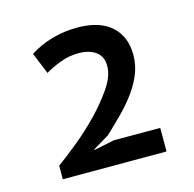

<svg xmlns="http://www.w3.org/2000/svg" viewBox="-72 -881 581 574"><g transform="rotate(-15 218.0 -593.5)"><path d="M355 -685Q355 -655 344.5 -628Q334 -601 315.5 -575Q297 -549 272 -523.5Q247 -498 219 -472L169 -442V-440L232 -453H376V-380H55V-422Q80 -440 117 -470Q154 -500 188 -535Q222 -570 246.5 -606Q271 -642 271 -673Q271 -703 250.5 -717.5Q230 -732 198 -732Q168 -732 140.5 -721.5Q113 -711 93 -699L66 -765Q96 -785 134.5 -796Q173 -807 213 -807Q282 -807 318.5 -774.5Q355 -742 355 -685Z"/></g></svg>

Font: PT Sans Caption
Style: Regular
Weight: 400
Designer: A.Korolkova, O.Umpeleva, V.Yefimov
Foundry: ParaType Ltd
Version: Version 2.004W OFL